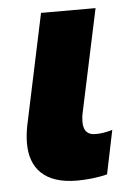

<svg xmlns="http://www.w3.org/2000/svg" viewBox="-46 -589 446 635"><g transform="rotate(-5 177.5 -271.5)"><path d="M185 10C215 10 256 6 285 -2L315 -147C295 -141 278 -138 259 -138C235 -138 219 -149 219 -182C219 -192 220 -202 223 -215L295 -553H114L36 -185C32 -164 30 -145 30 -127C30 -45 76 10 185 10Z"/></g></svg>

Font: Noto Sans SemiCondensed Black
Style: Italic
Weight: 900
Width: 4
Italic angle: -12°
Designer: Monotype Design Team
Foundry: Monotype Imaging Inc.
Version: Version 2.013